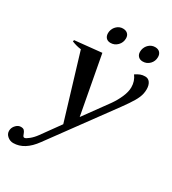

<svg xmlns="http://www.w3.org/2000/svg" viewBox="-219 -810 1034 1156"><g transform="rotate(30 297.5 -232.0)"><path d="M224 -627Q224 -635 225 -639Q230 -664 248 -680Q266 -696 289 -696Q310 -696 322 -684.5Q334 -673 334 -653Q334 -624 314 -603.5Q294 -583 266 -583Q246 -583 235 -595Q224 -607 224 -627ZM447 -626Q447 -634 448 -639Q453 -664 471 -680Q489 -696 513 -696Q534 -696 545.5 -684Q557 -672 557 -652Q557 -623 537.5 -603Q518 -583 490 -583Q470 -583 458.5 -595Q447 -607 447 -626ZM595 -450Q595 -435 592 -420Q587 -394 567.5 -361Q548 -328 515 -283L203 143Q139 232 60 232Q38 232 20 217Q2 202 2 180Q2 173 3 170Q6 153 20.5 138.5Q35 124 53 124Q69 124 76 131.5Q83 139 88 153Q91 162 94 166.5Q97 171 103 171Q112 171 133 154Q154 137 172 112L265 -17L131 -461Q101 -464 66 -478L68 -488L254 -507L329 -104L451 -272Q476 -307 492.5 -345Q509 -383 509 -414Q509 -457 484 -490Q502 -502 516.5 -507.5Q531 -513 549 -513Q571 -513 583 -495.5Q595 -478 595 -450Z"/></g></svg>

Font: Trirong SemiBold
Style: Italic
Weight: 600
Italic angle: -12°
Designer: Katatrad Team
Foundry: CadsonDemak
Version: Version 1.001